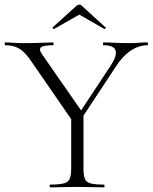

<svg xmlns="http://www.w3.org/2000/svg" viewBox="-25 -808 658 828"><path d="M297 -290 453 -526Q481 -570 473 -591.5Q465 -613 421 -613Q419 -613 419 -619Q419 -625 421 -625Q447 -625 471 -623.5Q495 -622 533 -622Q558 -622 573.5 -623.5Q589 -625 611 -625Q613 -625 613 -619Q613 -613 611 -613Q586 -613 562 -602.5Q538 -592 516.5 -572Q495 -552 476 -523L313 -276ZM298 -271 111 -542Q85 -581 60 -597Q35 -613 -2 -613Q-5 -613 -5 -619Q-5 -625 -2 -625Q15 -625 34.5 -623.5Q54 -622 71 -622Q98 -622 121.5 -622.5Q145 -623 166 -624Q187 -625 204 -625Q206 -625 206 -619Q206 -613 204 -613Q163 -613 152 -604Q141 -595 157 -573L335 -317ZM282 -310 335 -319V-81Q335 -52 341 -37Q347 -22 366 -17Q385 -12 423 -12Q426 -12 426 -6Q426 0 423 0Q400 0 371 -1Q342 -2 308 -2Q275 -2 245 -1Q215 0 192 0Q189 0 189 -6Q189 -12 192 -12Q230 -12 249.5 -17Q269 -22 275.5 -37Q282 -52 282 -81ZM202 -690 305 -783Q310 -788 317 -788Q324 -788 328 -783L430 -690Q433 -689 430 -685.5Q427 -682 425 -683L317 -745L208 -683Q207 -682 203.5 -685.5Q200 -689 202 -690Z"/></svg>

Font: Cormorant Garamond Light
Style: Regular
Weight: 300
Designer: Christian Thalmann (Catharsis Fonts)
Foundry: Catharsis Fonts
Version: Version 4.001